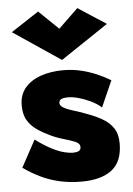

<svg xmlns="http://www.w3.org/2000/svg" viewBox="-54 -776 580 839"><g transform="rotate(-5 236.0 -356.5)"><path d="M81 -179 17 -61Q52 -36 91 -17Q130 2 174.5 12Q219 22 270 22Q356 22 403 -14Q450 -50 450 -130Q450 -172 432 -198Q414 -224 385 -240.5Q356 -257 323 -269Q293 -281 265.5 -289Q238 -297 220.5 -306.5Q203 -316 203 -328Q203 -340 212.5 -345Q222 -350 244 -350Q263 -350 288.5 -343Q314 -336 340.5 -323.5Q367 -311 387 -293L438 -408Q408 -426 376 -439.5Q344 -453 308 -461.5Q272 -470 231 -470Q178 -470 134 -455Q90 -440 64 -409.5Q38 -379 38 -333Q38 -292 53.5 -266.5Q69 -241 94.5 -223.5Q120 -206 150 -192Q177 -179 207 -170.5Q237 -162 257.5 -153.5Q278 -145 278 -129Q278 -116 268 -111.5Q258 -107 242 -107Q230 -107 208 -112Q186 -117 154.5 -132.5Q123 -148 81 -179ZM231 -652 145 -735 23 -655 231 -515 440 -655 317 -735Z"/></g></svg>

Font: Jost ExtraBold
Style: Regular
Weight: 800
Version: Version 3.710